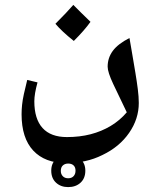

<svg xmlns="http://www.w3.org/2000/svg" viewBox="-20 -410 638 783"><path d="M250 255Q163 255 115.5 204Q68 153 68 56Q68 38 70 18Q72 -2 77.5 -27Q83 -52 91 -84L133 -74Q120 -27 120 3Q120 75 153.5 112Q187 149 253 149Q305 149 349.5 137.5Q394 126 431.5 103.5Q469 81 497 48Q464 -20 441.5 -68Q419 -116 419 -138Q419 -174 440 -202.5Q461 -231 508 -255Q511 -238 515 -214.5Q519 -191 523.5 -164.5Q528 -138 532 -114Q538 -78 542 -46.5Q546 -15 546 10Q546 75 506.5 132Q467 189 398 222Q364 239 327 247Q290 255 250 255ZM281 -243Q232 -282 206 -313Q230 -337 248 -356Q266 -375 279 -390Q292 -377 309.5 -359.5Q327 -342 349 -321Q337 -304 320 -284.5Q303 -265 281 -243ZM258 353Q228 353 208.5 335Q189 317 189 286Q189 256 208.5 238.5Q228 221 258 221Q288 221 308 238.5Q328 256 328 286Q328 317 308.5 335Q289 353 258 353ZM258 317Q272 317 280 308.5Q288 300 288 286Q288 272 280 264.5Q272 257 258 257Q245 257 236.5 264.5Q228 272 228 287Q228 300 236 308.5Q244 317 258 317Z"/></svg>

Font: Noto Naskh Arabic SemiBold
Style: Regular
Weight: 600
Designer: Monotype Design Team, David Williams, Mohamad Dakak and Nizar Qandah
Foundry: Monotype Imaging Inc.
Version: Version 2.016